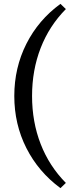

<svg xmlns="http://www.w3.org/2000/svg" viewBox="-20 -770 365 994"><path d="M293 204Q179 120 116.5 -3.5Q54 -127 54 -273Q54 -419 116.5 -543Q179 -667 293 -750L321 -723Q235 -636 190.5 -521.5Q146 -407 146 -273Q146 -139 190.5 -24.5Q235 90 321 177Z"/></svg>

Font: Piazzolla Thin SemiBold
Style: Regular
Weight: 600
Version: Version 2.005